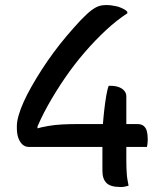

<svg xmlns="http://www.w3.org/2000/svg" viewBox="-20 -734 640 763"><path d="M401 -714Q413 -714 423.5 -712.5Q434 -711 443 -709Q452 -707 460 -703.5Q468 -700 474.5 -696.5Q481 -693 486 -687V-681Q444 -654 401 -614Q358 -574 316.5 -526Q275 -478 238 -424Q201 -370 170 -314.5Q139 -259 118 -204L129 -253V-211L114 -220Q145 -229 172 -233.5Q199 -238 227.5 -239.5Q256 -241 290 -241H526Q542 -241 551 -233.5Q560 -226 563.5 -213Q567 -200 567 -183Q567 -179 567 -175Q567 -171 566.5 -168Q566 -165 566 -162Q566 -159 565 -156Q564 -153 564 -150H96Q80 -150 69.5 -159.5Q59 -169 53 -185.5Q47 -202 47 -224V-233Q47 -251 54 -275.5Q61 -300 74 -329Q87 -358 105.5 -390.5Q124 -423 145.5 -456.5Q167 -490 192 -524Q217 -558 244.5 -590.5Q272 -623 299 -652Q326 -680 342.5 -692.5Q359 -705 372.5 -709.5Q386 -714 401 -714ZM412 -393Q413 -393 413.5 -393Q414 -393 415.5 -393Q417 -393 417.5 -393Q418 -393 419 -393Q439 -393 453 -387.5Q467 -382 474.5 -372.5Q482 -363 482 -351V-98Q482 -81 482.5 -67Q483 -53 484 -40.5Q485 -28 487 -17.5Q489 -7 491 4Q488 5 485 5.5Q482 6 478.5 7Q475 8 471.5 8.5Q468 9 464.5 9Q461 9 457 9Q419 9 403 -7Q387 -23 387 -55Q387 -65 387 -80.5Q387 -96 387 -112.5Q387 -129 387 -145.5Q387 -162 387 -176.5Q387 -191 387 -199Q387 -214 389 -241Q391 -268 394.5 -298.5Q398 -329 402.5 -355Q407 -381 412 -393Z"/></svg>

Font: Recursive Monospace Casual
Style: Regular
Weight: 400
Version: Version 1.047